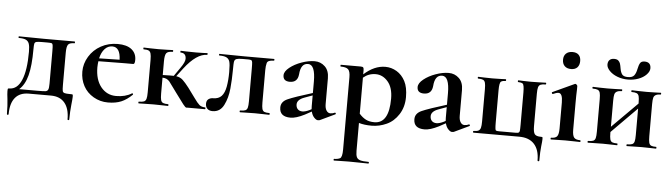

<svg xmlns="http://www.w3.org/2000/svg" viewBox="-52 -830 4624 1322"><g transform="rotate(5 2260.0 -169.0)"><path d="M289.1 -305.2Q289.1 -339.4 287.1 -349.1Q285.2 -358.9 278.6 -360.8Q272 -362.8 248 -362.8H212.9Q184.1 -362.8 173.6 -359.9Q163.1 -356.9 160.6 -346.9Q158.2 -336.9 158.2 -308.1Q158.2 -194.3 140.6 -127.2Q123 -60.1 84 -25.9H209Q252.9 -25.9 265.9 -27.8Q278.8 -29.8 283.9 -40.3Q289.1 -50.8 289.1 -81.1ZM445.8 151.9Q445.8 156.7 439.9 157Q434.1 157.2 434.1 151.9Q434.1 77.6 401.1 38.3Q368.2 -1 306.2 -1H152.8Q90.8 -1 58.8 38.1Q26.9 77.1 26.9 151.9Q26.9 156.7 21 157Q15.1 157.2 15.1 151.9Q14.6 88.9 9.8 50.3Q4.9 11.7 4.9 -4.4Q4.9 -20 6.8 -22.5Q8.8 -24.9 16.1 -24.9Q71.3 -24.9 100.1 -92.5Q128.9 -160.2 128.9 -288.1Q128.9 -325.2 122.6 -343.5Q116.2 -361.8 100.1 -369.4Q84 -377 50.8 -377Q48.8 -377 48.8 -382.6Q48.8 -388.2 50.8 -388.2L225.1 -386.2H436Q439 -386.2 439 -380.1Q439 -374 436 -374Q402.8 -374 392.3 -360.1Q381.8 -346.2 381.8 -303.2V-81.1Q381.8 -48.8 384.5 -38.8Q387.2 -28.8 398.7 -25.9Q410.2 -22.9 431.2 -22.9Q452.1 -22.9 454.1 -21.2Q456.1 -19.5 456.1 -5.9Q456.1 7.8 451.2 51.8Q446.3 95.7 445.8 151.9Z M697.8 -375Q667.5 -375 645.5 -351.1Q623.5 -327.1 613.8 -285.2L755.4 -288.1Q752.4 -375 697.8 -375ZM862.8 -295.9Q862.8 -267.1 851.6 -267.1H790.5L610.8 -265.1Q607.9 -246.1 607.4 -223.1Q607.4 -137.2 647.9 -87.2Q688.5 -37.1 752.7 -37.1Q816.9 -37.1 860.8 -64.9L862.8 -65.9Q864.7 -65.9 867.2 -62Q869.6 -58.1 867.7 -56.2Q830.6 -20 792.5 -3.9Q754.4 12.2 700.4 12.2Q646.5 12.2 600.6 -14.4Q554.7 -41 530.8 -85.4Q506.8 -129.9 506.8 -184.6Q506.8 -239.3 536.6 -288.6Q566.4 -337.9 618.4 -366.5Q670.4 -395 733.4 -395Q796.4 -395 829.6 -368.4Q862.8 -341.8 862.8 -295.9Z M1370.6 0H1251.5Q1249.5 0 1242.4 0.5Q1235.4 1 1218.5 -21Q1201.7 -43 1162.6 -96.2L1141.6 -125Q1119.1 -157.2 1109.4 -168.9Q1091.3 -190.4 1060.5 -190.9V-81.1Q1060.5 -51.3 1064.5 -36.6Q1068.4 -22 1080.1 -17.1Q1091.8 -12.2 1114.7 -12.2Q1117.7 -12.2 1117.7 -6.1Q1117.7 0 1114.7 0Q1086.9 0 1071.8 -1L1015.6 -2L957.5 -1Q941.4 0 912.6 0Q909.7 0 909.7 -6.1Q909.7 -12.2 912.6 -12.2Q936.5 -12.2 948 -17.1Q959.5 -22 963.6 -36.4Q967.8 -50.8 967.8 -81.1V-305.2Q967.8 -335 963.6 -349.4Q959.5 -363.8 948.5 -368.9Q937.5 -374 913.6 -374Q911.6 -374 911.6 -380.1Q911.6 -386.2 913.6 -386.2Q941.4 -386.2 956.5 -384.8L1015.6 -383.8L1071.8 -384.8Q1087.9 -385.7 1114.7 -386.2Q1117.7 -386.2 1117.7 -380.1Q1117.7 -374 1114.7 -374Q1081.5 -374 1071 -360.1Q1060.5 -346.2 1060.5 -303.2V-209Q1120.6 -210.9 1136.7 -210L1177.7 -269Q1207.5 -311 1207.5 -333.5Q1207.5 -374 1169.4 -374Q1167.5 -374 1167.5 -380.1Q1167.5 -386.2 1169.4 -386.2Q1195.3 -386.2 1208.5 -384.8L1276.4 -383.8L1325.7 -384.8Q1335.4 -385.7 1353.5 -386.2Q1355.5 -386.2 1355.5 -380.1Q1355.5 -374 1353.5 -374Q1280.3 -374 1197.8 -267.1L1153.8 -209Q1181.6 -205.1 1200.2 -187.5Q1218.8 -169.9 1243.7 -137.5Q1268.6 -105 1292.5 -71Q1316.4 -37.1 1330.6 -25.1Q1344.7 -13.2 1370.6 -12.2Q1373.5 -12.2 1373.5 -6.1Q1373.5 0 1370.6 0Z M1420.4 -80.1Q1457.5 -80.1 1478 -102.1Q1498.5 -124 1506.6 -168.5Q1514.6 -212.9 1514.6 -269Q1514.6 -325.2 1508.1 -343.5Q1501.5 -361.8 1485.1 -369.4Q1468.8 -377 1436.5 -377Q1434.6 -377 1434.6 -382.6Q1434.6 -388.2 1436.5 -388.2L1609.4 -386.2H1814.5Q1817.4 -386.2 1817.4 -380.1Q1817.4 -374 1814.5 -374Q1772 -374 1766.4 -353.5Q1760.7 -333 1760.7 -303.2V-81.1Q1760.7 -51.3 1764.6 -36.6Q1768.6 -22 1779.5 -17.1Q1790.5 -12.2 1814.5 -12.2Q1817.4 -12.2 1817.4 -6.1Q1817.4 0 1814.5 0Q1786.6 0 1771.5 -1L1715.3 -2L1656.7 -1Q1640.6 0 1612.8 0Q1609.9 0 1609.6 -6.1Q1609.4 -12.2 1612.8 -12.2Q1636.7 -12.2 1648.2 -17.1Q1659.7 -22 1663.6 -36.4Q1667.5 -50.8 1667.5 -81.1V-305.2Q1667.5 -339.4 1666 -350.1Q1664.6 -360.8 1658.9 -364Q1653.3 -367.2 1637.7 -367.2H1598.6Q1569.8 -367.2 1557.6 -363Q1545.4 -358.9 1542 -346.9Q1538.6 -335 1538.6 -278.3Q1538.6 -221.7 1532.5 -156.7Q1526.4 -91.8 1501 -41.5Q1475.6 8.8 1423.3 8.8Q1400.4 8.8 1387.5 -3.7Q1374.5 -16.1 1374.5 -38.1Q1374.5 -60.1 1387.9 -70.1Q1401.4 -80.1 1420.4 -80.1Z M2101.1 -85V-159.2L2046.4 -139.2Q1996.1 -121.1 1996.1 -87.9Q1996.1 -66.9 2008.1 -54.9Q2020 -43 2040 -43Q2060.1 -43 2089.4 -57.1L2102.1 -64Q2101.1 -70.8 2101.1 -85ZM2101.1 -254.9Q2101.1 -372.1 2050.8 -372.1Q2000.5 -372.1 1995.1 -294.9Q1989.3 -238.8 1936 -238.8Q1889.2 -238.8 1889.2 -279.8Q1889.2 -306.6 1923.1 -333.7Q1957 -360.8 2005.1 -377.9Q2053.2 -395 2094.7 -395Q2136.2 -395 2165.8 -366.9Q2195.3 -338.9 2195.3 -285.2V-107.9Q2195.3 -79.1 2205.8 -63Q2216.3 -46.9 2232.9 -46.9Q2249.5 -46.9 2264.2 -54.2H2265.1Q2269 -54.2 2270.5 -49.6Q2272 -44.9 2268.1 -43L2165 5.9Q2161.1 7.8 2150.6 7.8Q2140.1 7.8 2125.7 -7.1Q2111.3 -22 2105 -47.9L2059.1 -22.9Q2000.5 6.8 1961.9 6.8Q1886.2 6.8 1886.2 -57.1Q1886.2 -97.7 1930.7 -117.2Q1952.1 -127 1999 -143.1L2101.1 -175.8Z M2540 -12.2Q2641.1 -12.2 2641.1 -184.1Q2641.1 -260.3 2605.5 -301.5Q2569.8 -342.8 2521 -342.8Q2472.2 -342.8 2435.1 -311V-62Q2457 -37.1 2481 -24.7Q2504.9 -12.2 2540 -12.2ZM2435.1 193.8Q2435.1 223.6 2441.7 237.8Q2448.2 252 2466.6 257.6Q2484.9 263.2 2523.9 263.2Q2526.9 263.2 2526.9 269Q2526.9 274.9 2523.9 274.9Q2486.8 274.9 2466.3 273.9L2387.2 272.9L2328.1 273.9Q2313 274.9 2286.1 274.9Q2283.2 274.9 2283.2 269Q2283.2 263.2 2286.1 263.2Q2310.1 263.2 2326.2 255.4Q2342.3 247.6 2342.3 193.8V-305.2Q2342.3 -347.2 2327.6 -360.6Q2313 -374 2275.9 -374Q2273.9 -374 2273.9 -380.1Q2273.9 -386.2 2275.9 -386.2H2413.1Q2427.2 -386.2 2431.2 -381.1Q2435.1 -376 2435.1 -362.8V-334Q2506.8 -398.9 2583 -398.9Q2625 -398.9 2661.6 -377Q2698.2 -355 2720.2 -313.2Q2742.2 -271.5 2742.2 -203.1Q2742.2 -134.8 2709.2 -83.5Q2676.3 -32.2 2626 -9.5Q2575.7 13.2 2523.9 13.2Q2472.2 13.2 2435.1 2Z M3027.8 -85V-159.2L2973.1 -139.2Q2922.9 -121.1 2922.9 -87.9Q2922.9 -66.9 2934.8 -54.9Q2946.8 -43 2966.8 -43Q2986.8 -43 3016.1 -57.1L3028.8 -64Q3027.8 -70.8 3027.8 -85ZM3027.8 -254.9Q3027.8 -372.1 2977.5 -372.1Q2927.2 -372.1 2921.9 -294.9Q2916 -238.8 2862.8 -238.8Q2815.9 -238.8 2815.9 -279.8Q2815.9 -306.6 2849.9 -333.7Q2883.8 -360.8 2931.9 -377.9Q2980 -395 3021.5 -395Q3063 -395 3092.5 -366.9Q3122.1 -338.9 3122.1 -285.2V-107.9Q3122.1 -79.1 3132.6 -63Q3143.1 -46.9 3159.7 -46.9Q3176.3 -46.9 3190.9 -54.2H3191.9Q3195.8 -54.2 3197.3 -49.6Q3198.7 -44.9 3194.8 -43L3091.8 5.9Q3087.9 7.8 3077.4 7.8Q3066.9 7.8 3052.5 -7.1Q3038.1 -22 3031.7 -47.9L2985.8 -22.9Q2927.2 6.8 2888.7 6.8Q2813 6.8 2813 -57.1Q2813 -97.7 2857.4 -117.2Q2878.9 -127 2925.8 -143.1L3027.8 -175.8Z M3543 0H3226.1Q3223.1 0 3222.9 -6.1Q3222.7 -12.2 3226.1 -12.2Q3249 -12.2 3260 -18.1Q3271 -23.9 3274.9 -38.6Q3278.8 -53.2 3278.8 -83V-305.2Q3278.8 -335 3274.9 -349.4Q3271 -363.8 3260 -368.9Q3249 -374 3226.1 -374Q3223.1 -374 3222.9 -380.1Q3222.7 -386.2 3226.1 -386.2Q3253.9 -386.2 3269 -384.8L3324.7 -383.8L3377.9 -384.8Q3392.1 -385.7 3416 -386.2Q3418.9 -386.2 3418.9 -380.1Q3418.9 -374 3416 -374Q3397 -374 3385 -366.9Q3373 -359.9 3373 -305.2V-81.1Q3373 -31.2 3379.4 -28.1Q3385.7 -24.9 3401.9 -24.9H3513.7Q3530.8 -24.9 3536.4 -27.8Q3542 -30.8 3543.5 -40.8Q3544.9 -50.8 3544.9 -83Q3544.9 -83 3544.9 -305.2Q3544.9 -360.4 3533.4 -367.2Q3522 -374 3502.9 -374Q3500 -374 3500 -380.1Q3500 -386.2 3502.9 -386.2Q3526.9 -386.2 3541 -384.8L3589.8 -383.8L3647.9 -384.8Q3664.1 -385.7 3692.9 -386.2Q3695.8 -386.2 3695.8 -380.1Q3695.8 -374 3692.9 -374Q3668.9 -374 3657.5 -368.9Q3646 -363.8 3641.8 -349.4Q3637.7 -335 3637.7 -305.2V-81.1Q3637.7 -39.1 3648.7 -25.6Q3659.7 -12.2 3691.9 -12.2Q3700.7 -12.2 3702.1 -10.5Q3703.6 -8.8 3703.6 3.9Q3703.6 16.6 3699.2 52.7Q3694.8 89.8 3694.8 151.9Q3694.8 156.7 3688.7 157Q3682.6 157.2 3682.6 151.9Q3682.6 78.1 3646.7 39.1Q3610.8 0 3543 0Z M3814.5 -259.8Q3814.5 -324.2 3786.1 -324.2Q3771.5 -324.2 3747.6 -313H3746.6Q3742.7 -313 3740.7 -318.6Q3738.8 -324.2 3741.7 -325.2L3892.6 -395L3895.5 -396Q3900.4 -396 3905.5 -391.1Q3910.6 -386.2 3910.6 -381.8V-359.9Q3908.7 -319.8 3908.7 -262.2V-81.1Q3908.7 -41 3920.2 -26.6Q3931.6 -12.2 3962.9 -12.2Q3965.8 -12.2 3965.8 -6.1Q3965.8 0 3962.9 0Q3937 0 3921.9 -1L3861.8 -2L3802.7 -1Q3787.6 0 3761.7 0Q3758.8 0 3758.8 -6.1Q3758.8 -12.2 3761.7 -12.2Q3792.5 -12.2 3803.5 -26.6Q3814.5 -41 3814.5 -81.1ZM3812.7 -511Q3796.9 -526.9 3796.9 -554.4Q3796.9 -582 3813.2 -597.4Q3829.6 -612.8 3857.7 -612.8Q3885.7 -612.8 3900.6 -597.9Q3915.5 -583 3915.5 -555.2Q3915.5 -527.3 3900.6 -511.2Q3885.7 -495.1 3857.2 -495.1Q3828.6 -495.1 3812.7 -511Z M4488.3 0Q4460.4 0 4445.3 -1L4389.2 -2L4330.6 -1Q4314.5 0 4286.1 0Q4283.2 0 4283.2 -6.1Q4283.2 -12.2 4286.1 -12.2Q4310.1 -12.2 4321.8 -17.1Q4333.5 -22 4337.4 -36.4Q4341.3 -50.8 4341.3 -81.1V-264.2L4165.5 -86.9V-81.1Q4165.5 -51.3 4169.4 -36.6Q4173.3 -22 4184.3 -17.1Q4195.3 -12.2 4219.2 -12.2Q4221.2 -12.2 4221.2 -6.1Q4221.2 0 4219.2 0Q4191.4 0 4176.3 -1L4120.1 -2L4062.5 -1Q4046.4 0 4017.6 0Q4014.6 0 4014.4 -6.1Q4014.2 -12.2 4017.6 -12.2Q4041.5 -12.2 4053 -17.1Q4064.5 -22 4068.4 -36.4Q4072.3 -50.8 4072.3 -81.1V-305.2Q4072.3 -335 4068.4 -349.4Q4064.5 -363.8 4053 -368.9Q4041.5 -374 4018.6 -374Q4015.6 -374 4015.4 -380.1Q4015.1 -386.2 4018.6 -386.2Q4046.4 -386.2 4061.5 -384.8L4120.1 -383.8L4176.3 -384.8Q4192.4 -385.7 4219.2 -386.2Q4221.2 -386.2 4221.2 -380.1Q4221.2 -374 4219.2 -374Q4176.8 -374 4169.4 -347.7Q4165.5 -333 4165.5 -303.2V-123L4341.3 -298.8V-305.2Q4341.3 -335 4337.4 -349.4Q4333.5 -363.8 4322 -368.9Q4310.5 -374 4287.1 -374Q4284.2 -374 4284.2 -380.1Q4284.2 -386.2 4287.1 -386.2Q4314.9 -386.2 4330.6 -384.8L4389.2 -383.8L4445.3 -384.8Q4461.4 -385.7 4488.3 -386.2Q4490.2 -386.2 4490.2 -380.1Q4490.2 -374 4488.3 -374Q4445.8 -374 4438.5 -347.7Q4434.6 -333 4434.6 -303.2V-81.1Q4434.6 -51.3 4438.5 -36.6Q4442.4 -22 4453.4 -17.1Q4464.4 -12.2 4488.3 -12.2Q4490.2 -12.2 4490.2 -6.1Q4490.2 0 4488.3 0ZM4357.4 -590.8Q4401.4 -590.8 4401.4 -547.4Q4401.4 -525.9 4380.4 -503.9Q4359.4 -481.9 4325.4 -469.5Q4291.5 -457 4252.9 -457Q4214.4 -457 4180.4 -470Q4146.5 -482.9 4125.5 -504.9Q4104.5 -526.9 4104.5 -547.9Q4104.5 -568.8 4116 -579.8Q4127.4 -590.8 4147 -590.8Q4166.5 -590.8 4176 -582.5Q4185.5 -574.2 4189.5 -562.5Q4193.4 -550.8 4197.3 -526.9Q4201.2 -502.9 4211.7 -488.5Q4222.2 -474.1 4252.2 -474.1Q4282.2 -474.1 4294.7 -489.5Q4307.1 -504.9 4312.7 -533.4Q4318.4 -562 4326.9 -576.4Q4335.4 -590.8 4357.4 -590.8Z"/></g></svg>

Font: Cormorant-Bold
Style: Bold
Weight: 700
Designer: Christian Thalmann (Catharsis Fonts)
Version: Version 3.000